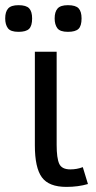

<svg xmlns="http://www.w3.org/2000/svg" viewBox="-54 -714 373 749"><path d="M289.1 3.9Q251 15.1 205.1 15.1Q136.7 15.1 109.4 -22.2Q82 -59.6 82 -147V-512.2H167V-148.9Q167 -97.2 177 -75.2Q187 -53.2 220.2 -53.2Q246.1 -53.2 269 -62ZM264.2 -642.1Q264.2 -612.8 252.2 -601.3Q240.2 -589.8 210.9 -589.8Q180.2 -589.8 169.7 -604Q159.2 -618.2 159.2 -642.1Q159.2 -668 170.7 -680.9Q182.1 -693.8 210.9 -693.8Q241.2 -693.8 252.7 -681.4Q264.2 -668.9 264.2 -642.1ZM71.3 -642.1Q71.3 -612.8 59.3 -601.3Q47.4 -589.8 18.1 -589.8Q-12.7 -589.8 -23.2 -604Q-33.7 -618.2 -33.7 -642.1Q-33.7 -668 -22.2 -680.9Q-10.7 -693.8 18.1 -693.8Q48.3 -693.8 59.8 -681.4Q71.3 -668.9 71.3 -642.1Z"/></svg>

Font: ClearSansRegular
Style: Regular
Weight: 400
Foundry: Intel Corporation
Version: Version 1.00